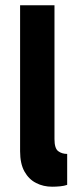

<svg xmlns="http://www.w3.org/2000/svg" viewBox="-20 -701 303 726"><path d="M177 5Q144 5 116.5 -9Q89 -23 72.5 -52.5Q56 -82 56 -129V-681H186V-175Q186 -140 200 -129.5Q214 -119 234 -119V-2Q223 2 207.5 3.5Q192 5 177 5Z"/></svg>

Font: Gabarito SemiBold
Style: Regular
Weight: 600
Designer: Leandro Assis / Alvaro Franca / Felipe Casaprima
Foundry: Naipe Foundry
Version: Version 1.000